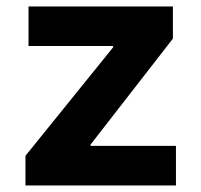

<svg xmlns="http://www.w3.org/2000/svg" viewBox="-20 -565 611 585"><path d="M516.1 0H57.6V-90.3L324.7 -420.9V-424.8H66.9V-545.4H506.8V-447.3L255.9 -124.5V-120.6H516.1Z"/></svg>

Font: My Font
Style: Bold
Weight: 500
Designer: Rasmus Andersson
Foundry: rsms
Version: Version 0.001